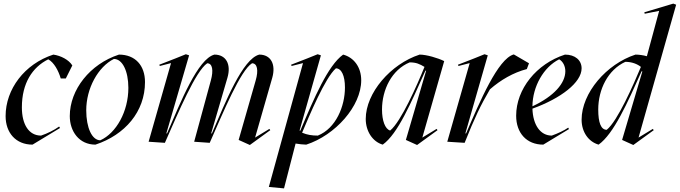

<svg xmlns="http://www.w3.org/2000/svg" viewBox="-20 -786 3760 1062"><path d="M160 14 312 -78 307 -86C279 -66 243 -48 207 -36C140 -36 101 -97 101 -192C101 -326 159 -414 247 -458C279 -440 303 -396 316 -352H344L380 -424C361 -455 317 -478 275 -484C115 -432 11 -292 11 -144C11 -51 68 14 160 14Z M508 14C671 -40 782 -168 782 -332C782 -424 728 -484 638 -484C478 -432 366 -290 366 -144C366 -60 417 14 508 14ZM535 -10C489 -10 457 -79 457 -176C457 -297 522 -416 610 -460C657 -460 690 -393 690 -300C690 -169 623 -50 535 -10Z M1362 16 1475 -66 1470 -73 1391 -25 1486 -356C1507 -431 1478 -484 1414 -484C1322 -460 1228 -224 1152 -48H1148L1238 -356C1260 -431 1230 -484 1166 -484C1074 -460 980 -224 904 -48H900L1026 -480L1008 -486L951 -463L861 -428L864 -421L926 -437L802 -2L892 4C968 -168 1062 -392 1126 -436C1155 -436 1162 -398 1146 -340L1054 -2L1140 4C1216 -168 1310 -396 1374 -436C1403 -436 1411 -398 1394 -340L1300 -12Z M1641 -63 1637 -64 1755 -480 1737 -486 1680 -463 1590 -428 1593 -421 1656 -437 1467 248 1551 256 1615 8C1633 11 1658 14 1674 14C1834 -38 1978 -198 1978 -342C1978 -414 1938 -468 1878 -484C1794 -424 1717 -243 1641 -63ZM1651 -52C1691 -146 1778 -356 1838 -408C1869 -408 1888 -367 1888 -302C1888 -198 1838 -76 1738 -36C1706 -36 1679 -40 1651 -52Z M2287 16 2400 -66 2395 -73 2316 -25 2437 -448C2403 -465 2339 -484 2301 -484C2141 -432 2003 -272 2003 -128C2003 -60 2041 -2 2097 14C2181 -46 2254 -219 2333 -395H2337L2225 -12ZM2138 -64C2110 -72 2093 -119 2093 -180C2093 -290 2147 -400 2246 -441C2282 -441 2301 -432 2328 -416C2288 -317 2198 -112 2138 -64Z M2550 4C2606 -136 2638 -203 2690 -292C2750 -344 2818 -384 2894 -404L2906 -436L2822 -485C2734 -461 2634 -224 2558 -48H2554L2678 -480L2660 -486L2603 -463L2513 -428L2516 -421L2578 -437L2454 -2Z M2985 14 3127 -72 3123 -80C3102 -65 3064 -47 3032 -36C2969 -36 2928 -94 2925 -185C3083 -242 3197 -330 3197 -408C3197 -453 3161 -484 3105 -484C2947 -433 2835 -293 2835 -146C2835 -50 2893 14 2985 14ZM2925 -198C2926 -308 2987 -415 3073 -458C3095 -445 3107 -419 3107 -392C3107 -326 3045 -254 2925 -198Z M3483 16 3596 -66 3591 -73 3512 -25 3720 -760 3704 -766 3544 -718 3546 -710 3626 -726 3558 -475C3537 -481 3513 -484 3495 -484C3335 -432 3197 -272 3197 -124C3197 -56 3235 -2 3291 14C3375 -46 3450 -216 3529 -392L3533 -391L3421 -12ZM3336 -68C3304 -68 3289 -108 3289 -180C3289 -292 3343 -400 3439 -444C3475 -444 3505 -432 3525 -416C3485 -320 3396 -116 3336 -68Z"/></svg>

Font: Mazius Display Extra italic
Style: Regular
Weight: 400
Italic angle: -17°
Designer: Alberto Casagrande & Collletttivo
Foundry: Collletttivo
Version: Version 2.000;Glyphs 3.2 (3217)